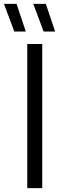

<svg xmlns="http://www.w3.org/2000/svg" viewBox="-68 -966 308 986"><path d="M72 0V-740H149V0ZM5.5 -804 -47.5 -946H17L64.5 -804ZM156 -804 103 -946H167.5L215 -804Z"/></svg>

Font: Encode Sans Condensed
Style: Regular
Weight: 400
Width: 3
Designer: Multiple Designers
Foundry: Impallari Type
Version: Version 2.000